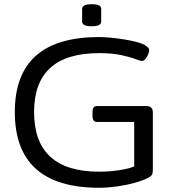

<svg xmlns="http://www.w3.org/2000/svg" viewBox="-20 -881 845 907"><path d="M448 6Q50 6 50 -352Q50 -706 448 -706Q472 -706 503 -703Q534 -700 565.5 -695Q597 -690 622.5 -683.5Q648 -677 661 -670Q685 -656 685 -644Q685 -637 680 -624.5Q675 -612 667 -602.5Q659 -593 651 -593Q643 -593 618.5 -602.5Q594 -612 551.5 -621Q509 -630 448 -630Q141 -630 141 -352Q141 -70 448 -70Q497 -70 543 -77Q589 -84 614 -95V-305H437Q417 -305 417 -335V-350Q417 -380 437 -380H671Q702 -380 702 -350V-78Q702 -62 697.5 -55Q693 -48 682 -42Q655 -28 615 -17Q575 -6 531.5 0Q488 6 448 6ZM413 -757Q388 -757 378 -763Q368 -769 368 -779V-839Q368 -849 378 -855Q388 -861 413 -861Q438 -861 448 -855.5Q458 -850 458 -839V-779Q458 -769 448 -763Q438 -757 413 -757Z"/></svg>

Font: Asap Expanded
Style: Regular
Weight: 400
Width: 7
Designer: Pablo Cosgaya
Foundry: Omnibus-Type
Version: Version 3.001; ttfautohint (v1.8.4.7-5d5b)